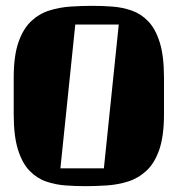

<svg xmlns="http://www.w3.org/2000/svg" viewBox="-20 -629 610 658"><path d="M542 -363V-237Q542 -163 526 -116.5Q510 -70 482 -44Q454 -18 419 -7Q384 4 346 6.5Q308 9 272 9Q239 9 204.5 6.5Q170 4 138 -7Q106 -18 81 -44Q56 -70 41.5 -116.5Q27 -163 27 -237V-363Q27 -437 43 -483.5Q59 -530 86.5 -556Q114 -582 149 -593Q184 -604 222 -606.5Q260 -609 297 -609Q330 -609 364.5 -606.5Q399 -604 431 -593Q463 -582 488 -556Q513 -530 527.5 -483.5Q542 -437 542 -363ZM187 -52H336L387 -545H238Z"/></svg>

Font: Unlock
Style: Regular
Weight: 400
Designer: Eduardo Rodriguez Tunni
Foundry: Eduardo Rodriguez Tunni
Version: Version 1.003; ttfautohint (v1.8.4.7-5d5b);gftools[0.9.23]